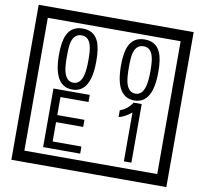

<svg xmlns="http://www.w3.org/2000/svg" viewBox="-106 -1075 1366 1281"><g transform="rotate(10 577.5 -435.0)"><path d="M1103 90H53V-960H1103ZM1028 15V-885H128V15ZM497 -656Q497 -442 371 -442Q244 -442 244 -656Q244 -744 265 -789Q294 -855 371 -855Q448 -855 477 -789Q497 -745 497 -656ZM444 -656Q444 -723 435 -752Q420 -809 371 -809Q322 -809 306 -752Q298 -723 298 -656Q298 -587 306 -553Q322 -488 371 -488Q419 -488 435 -554Q444 -587 444 -656ZM917 -656Q917 -442 791 -442Q664 -442 664 -656Q664 -744 685 -789Q714 -855 791 -855Q868 -855 897 -789Q917 -745 917 -656ZM864 -656Q864 -723 855 -752Q840 -809 791 -809Q742 -809 726 -752Q718 -723 718 -656Q718 -587 726 -553Q742 -488 791 -488Q839 -488 855 -554Q864 -587 864 -656ZM498 -30H247V-427H493V-379H303V-257H487V-209H303V-78H498ZM845 -30H794V-361Q748 -323 708 -315V-361Q759 -378 790 -427H845Z"/></g></svg>

Font: Unicode BMP Fallback SIL
Style: Regular
Weight: 400
Foundry: NRSI, SIL International
Version: Version 5.1 Based on Unicode 5.1